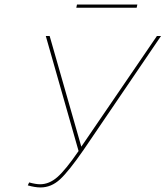

<svg xmlns="http://www.w3.org/2000/svg" viewBox="-20 -816 727 843"><path d="M583 -796 580 -782H315L318 -796ZM669 -658H687L347 -158Q282 -64 243.5 -28.5Q205 7 158 7Q134 7 102 -2L108 -15Q137 -7 156 -7Q196 -7 232 -38.5Q268 -70 325 -153L181 -658H198L337 -172Z"/></svg>

Font: EauTestInfant Thin
Style: Italic
Weight: 250
Italic angle: -12°
Designer: Christian Thalmann (Catharsis Fonts)
Version: Version 0.001;PS 000.001;hotconv 1.0.88;makeotf.lib2.5.64775